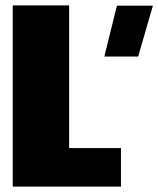

<svg xmlns="http://www.w3.org/2000/svg" viewBox="-20 -695 590 715"><path d="M27.5 0V-675H237.5V-143.5H430.5V0ZM368.5 -484.5 415.5 -674H549.5L494.5 -484.5Z"/></svg>

Font: Anybody Black
Style: Regular
Weight: 900
Designer: Tyler Finck
Foundry: Etcetera Type Company
Version: Version 1.010; ttfautohint (v1.8.3) -l 8 -r 50 -G 200 -x 14 